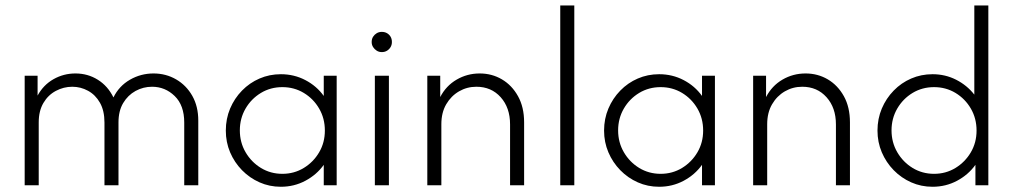

<svg xmlns="http://www.w3.org/2000/svg" viewBox="-20 -687 3755 712"><path d="M71.5 0V-406.2H119.4V-332.6Q141 -372.2 178.5 -393.4Q216 -414.6 259.7 -414.6Q305.6 -414.6 342.7 -391.3Q379.9 -368.1 400.7 -325.7Q421.5 -368.1 461.8 -391.3Q502.1 -414.6 549.3 -414.6Q595.1 -414.6 633 -392.7Q670.8 -370.8 693.1 -331.6Q715.3 -292.4 715.3 -239.6V0H663.2V-232.6Q663.2 -296.5 627.8 -330.9Q592.4 -365.3 543.8 -365.3Q511.1 -365.3 482.6 -349.7Q454.2 -334 436.8 -304.9Q419.4 -275.7 419.4 -233.3V0H367.4V-232.6Q367.4 -276.4 350.7 -305.9Q334 -335.4 306.6 -350.3Q279.2 -365.3 247.9 -365.3Q216 -365.3 187.2 -350Q158.3 -334.7 141 -305.2Q123.6 -275.7 123.6 -233.3V0Z M1021.5 5.6Q979.2 5.6 942.4 -10.8Q905.6 -27.1 877.4 -55.9Q849.3 -84.7 833.3 -122.2Q817.4 -159.7 817.4 -202.8Q817.4 -246.5 833.3 -284.4Q849.3 -322.2 877.4 -351Q905.6 -379.9 942.4 -395.8Q979.2 -411.8 1021.5 -411.8Q1070.8 -411.8 1112.5 -389.9Q1154.2 -368.1 1180.6 -331.2V-406.2H1228.5V0H1180.6V-75.7Q1154.2 -38.9 1112.5 -16.7Q1070.8 5.6 1021.5 5.6ZM1027.1 -42.4Q1070.8 -42.4 1106.6 -64.2Q1142.4 -86.1 1163.5 -122.2Q1184.7 -158.3 1184.7 -202.8Q1184.7 -247.9 1163.5 -284.4Q1142.4 -320.8 1106.6 -342.4Q1070.8 -363.9 1027.1 -363.9Q983.3 -363.9 947.6 -342.4Q911.8 -320.8 890.6 -284.4Q869.4 -247.9 869.4 -203.5Q869.4 -159 890.6 -122.6Q911.8 -86.1 947.6 -64.2Q983.3 -42.4 1027.1 -42.4Z M1370.1 0V-406.2H1422.2V0ZM1395.8 -493.8Q1385.4 -493.8 1377.1 -499Q1368.8 -504.2 1363.5 -512.5Q1358.3 -520.8 1358.3 -531.2Q1358.3 -542.4 1363.5 -550.7Q1368.8 -559 1377.1 -563.9Q1385.4 -568.8 1395.8 -568.8Q1406.9 -568.8 1415.3 -563.9Q1423.6 -559 1428.5 -550.7Q1433.3 -542.4 1433.3 -531.2Q1433.3 -520.8 1428.5 -512.5Q1423.6 -504.2 1415.3 -499Q1406.9 -493.8 1395.8 -493.8Z M1564.6 0V-406.2H1612.5V-327.1Q1634 -368.8 1673.3 -391.7Q1712.5 -414.6 1759 -414.6Q1804.2 -414.6 1841.3 -392.7Q1878.5 -370.8 1901 -330.2Q1923.6 -289.6 1923.6 -233.3V0H1871.5V-225.7Q1871.5 -287.5 1836.8 -326.4Q1802.1 -365.3 1746.5 -365.3Q1711.8 -365.3 1682.3 -348.3Q1652.8 -331.2 1634.7 -300.3Q1616.7 -269.4 1616.7 -226.4V0Z M2057.6 0V-666.7H2109.7V0Z M2424.3 5.6Q2381.9 5.6 2345.1 -10.8Q2308.3 -27.1 2280.2 -55.9Q2252.1 -84.7 2236.1 -122.2Q2220.1 -159.7 2220.1 -202.8Q2220.1 -246.5 2236.1 -284.4Q2252.1 -322.2 2280.2 -351Q2308.3 -379.9 2345.1 -395.8Q2381.9 -411.8 2424.3 -411.8Q2473.6 -411.8 2515.3 -389.9Q2556.9 -368.1 2583.3 -331.2V-406.2H2631.2V0H2583.3V-75.7Q2556.9 -38.9 2515.3 -16.7Q2473.6 5.6 2424.3 5.6ZM2429.9 -42.4Q2473.6 -42.4 2509.4 -64.2Q2545.1 -86.1 2566.3 -122.2Q2587.5 -158.3 2587.5 -202.8Q2587.5 -247.9 2566.3 -284.4Q2545.1 -320.8 2509.4 -342.4Q2473.6 -363.9 2429.9 -363.9Q2386.1 -363.9 2350.3 -342.4Q2314.6 -320.8 2293.4 -284.4Q2272.2 -247.9 2272.2 -203.5Q2272.2 -159 2293.4 -122.6Q2314.6 -86.1 2350.3 -64.2Q2386.1 -42.4 2429.9 -42.4Z M2772.9 0V-406.2H2820.8V-327.1Q2842.4 -368.8 2881.6 -391.7Q2920.8 -414.6 2967.4 -414.6Q3012.5 -414.6 3049.7 -392.7Q3086.8 -370.8 3109.4 -330.2Q3131.9 -289.6 3131.9 -233.3V0H3079.9V-225.7Q3079.9 -287.5 3045.1 -326.4Q3010.4 -365.3 2954.9 -365.3Q2920.1 -365.3 2890.6 -348.3Q2861.1 -331.2 2843.1 -300.3Q2825 -269.4 2825 -226.4V0Z M3438.2 5.6Q3395.8 5.6 3359 -10.8Q3322.2 -27.1 3294.1 -55.9Q3266 -84.7 3250 -122.2Q3234 -159.7 3234 -202.8Q3234 -246.5 3250 -284.4Q3266 -322.2 3294.1 -351Q3322.2 -379.9 3359 -395.8Q3395.8 -411.8 3438.2 -411.8Q3485.4 -411.8 3525.7 -391.3Q3566 -370.8 3593.1 -336.1V-666.7H3645.1V0H3597.2V-75.7Q3570.8 -38.9 3529.2 -16.7Q3487.5 5.6 3438.2 5.6ZM3443.8 -42.4Q3487.5 -42.4 3523.3 -64.2Q3559 -86.1 3580.2 -122.2Q3601.4 -158.3 3601.4 -202.8Q3601.4 -247.9 3580.2 -284.4Q3559 -320.8 3523.3 -342.4Q3487.5 -363.9 3443.8 -363.9Q3400 -363.9 3364.2 -342.4Q3328.5 -320.8 3307.3 -284.4Q3286.1 -247.9 3286.1 -203.5Q3286.1 -159 3307.3 -122.6Q3328.5 -86.1 3364.2 -64.2Q3400 -42.4 3443.8 -42.4Z"/></svg>

Font: Afacad Flux Light
Style: Regular
Weight: 300
Designer: Kristian Moeller
Foundry: Dicotype
Version: Version 1.100